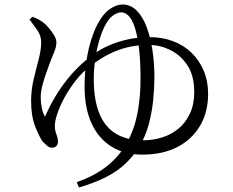

<svg xmlns="http://www.w3.org/2000/svg" viewBox="-20 -776 1040 858"><path d="M323 38Q406 9 461 -36Q516 -81 548.5 -140.5Q581 -200 594.5 -271Q608 -342 608 -424Q608 -509 600.5 -566Q593 -623 581 -657.5Q569 -692 553.5 -706.5Q538 -721 522 -721Q505 -721 484 -706Q463 -691 445 -653Q432 -626 421.5 -588Q411 -550 405 -507.5Q399 -465 399 -422Q399 -331 423.5 -270Q448 -209 497 -179Q546 -149 619 -149Q664 -149 705 -162Q746 -175 778 -201.5Q810 -228 829 -269Q848 -310 848 -365Q848 -438 817.5 -484Q787 -530 741 -552.5Q695 -575 647 -575Q576 -576 512.5 -553.5Q449 -531 388 -484Q350 -456 320 -418Q290 -380 269 -341.5Q248 -303 236.5 -269Q225 -235 225 -213Q225 -198 228.5 -186.5Q232 -175 235.5 -165Q239 -155 239 -143Q239 -131 232 -123.5Q225 -116 211 -116Q200 -116 190 -125Q180 -134 170 -144Q155 -166 137 -211.5Q119 -257 119 -325Q119 -373 130 -420Q141 -467 152.5 -510Q164 -553 164 -587Q164 -617 145.5 -643Q127 -669 112 -689L125 -701Q140 -696 153.5 -688.5Q167 -681 180 -670Q189 -662 201 -647.5Q213 -633 222.5 -617Q232 -601 232 -587Q232 -568 223.5 -546.5Q215 -525 208 -509Q197 -480 186.5 -450Q176 -420 169 -392.5Q162 -365 162 -341Q162 -317 167 -293Q172 -269 181 -255Q220 -343 274 -413Q328 -483 400 -535Q427 -555 465 -572Q503 -589 549.5 -599.5Q596 -610 649 -610Q706 -610 753.5 -592Q801 -574 836 -540Q871 -506 890.5 -459.5Q910 -413 910 -357Q910 -275 874 -214Q838 -153 772.5 -119Q707 -85 615 -85Q536 -85 478 -121Q420 -157 389 -225Q358 -293 358 -388Q358 -449 366 -502Q374 -555 387.5 -598Q401 -641 418 -672Q442 -716 471.5 -736Q501 -756 527 -756Q563 -756 590 -729.5Q617 -703 634.5 -657.5Q652 -612 661 -553.5Q670 -495 670 -430Q670 -384 664.5 -328.5Q659 -273 644 -218Q629 -163 599 -115Q572 -74 537 -41.5Q502 -9 452.5 16Q403 41 333 62Z"/></svg>

Font: Noto Serif KR
Style: Regular
Weight: 400
Designer: Ryoko NISHIZUKA  (kana & ideographs); Frank Grießhammer (Latin, Greek & Cyrillic); Wenlong ZHANG  (bopomofo); Sandoll Co
Foundry: Adobe
Version: Version 2.003-H1;hotconv 1.1.1;makeotfexe 2.6.0